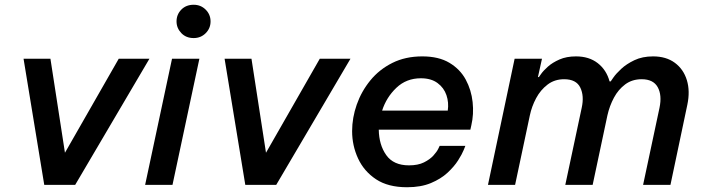

<svg xmlns="http://www.w3.org/2000/svg" viewBox="-20 -777 2961 807"><path d="M166 0 79 -530H192L253 -135L479 -530H608L296 0Z M794 -617Q762 -617 742 -638Q722 -659 722 -687Q722 -716 742 -736.5Q762 -757 794 -757Q824 -757 844.5 -736.5Q865 -716 865 -687Q865 -658 844.5 -637.5Q824 -617 794 -617ZM590 0 703 -530H818L705 0Z M1011 0 924 -530H1037L1098 -135L1324 -530H1453L1141 0Z M1691 10Q1611 10 1560.5 -23.5Q1510 -57 1485 -111Q1460 -165 1460 -226Q1460 -282 1479.5 -337.5Q1499 -393 1536.5 -439Q1574 -485 1629 -512.5Q1684 -540 1755 -540Q1824 -540 1869 -513Q1914 -486 1937.5 -442.5Q1961 -399 1966.5 -348Q1972 -297 1961 -250L1957 -232H1572Q1573 -168 1603.5 -125Q1634 -82 1699 -82Q1737 -82 1762 -94.5Q1787 -107 1801.5 -123Q1816 -139 1822 -151.5Q1828 -164 1828 -164H1936Q1936 -164 1929 -146.5Q1922 -129 1905.5 -103Q1889 -77 1861 -51Q1833 -25 1791 -7.5Q1749 10 1691 10ZM1586 -312H1862Q1867 -346 1856.5 -377Q1846 -408 1819 -428Q1792 -448 1749 -448Q1688 -448 1646 -408Q1604 -368 1586 -312Z M2031 0 2143 -530H2258L2241 -453H2245Q2245 -453 2254.5 -466.5Q2264 -480 2283 -497Q2302 -514 2331.5 -527Q2361 -540 2401 -540Q2456 -540 2492.5 -511.5Q2529 -483 2542 -435H2547Q2547 -435 2558 -451Q2569 -467 2591 -487.5Q2613 -508 2646.5 -524Q2680 -540 2725 -540Q2780 -540 2816.5 -513Q2853 -486 2867 -440Q2881 -394 2869 -337L2798 0H2683L2752 -324Q2763 -377 2744.5 -410.5Q2726 -444 2677 -444Q2637 -444 2608 -422.5Q2579 -401 2560.5 -366.5Q2542 -332 2533 -292L2471 0H2356L2425 -324Q2436 -374 2419 -409Q2402 -444 2351 -444Q2311 -444 2281.5 -421.5Q2252 -399 2233.5 -364.5Q2215 -330 2207 -292L2145 0Z"/></svg>

Font: Be Vietnam Pro Medium
Style: Italic
Weight: 500
Italic angle: -12°
Designer: Lam Bao, Tony Le, Vietanh Nguyen
Foundry: Yellow Type Foundry
Version: Version 1.002; ttfautohint (v1.8.3)